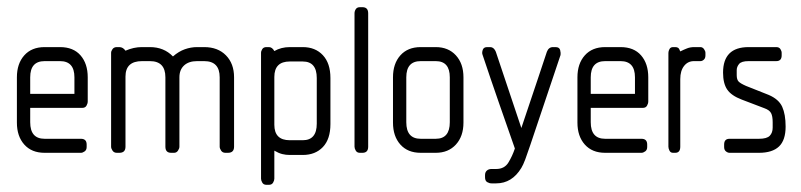

<svg xmlns="http://www.w3.org/2000/svg" viewBox="-20 -425 2229 534"><path d="M209 -125H64V-85Q64 -39 104 -39H205Q221 -39 221 -23V-16Q221 -8 215.5 -4Q210 0 205 0H104Q68 0 47.5 -23Q27 -46 27 -84V-210Q27 -248 47.5 -271Q68 -294 104 -294H147Q184 -294 204 -271Q224 -248 224 -210V-143Q224 -137 220.5 -131Q217 -125 209 -125ZM187 -210Q187 -255 147 -255H104Q64 -255 64 -210V-164H187Z M614 0H607Q599 0 595 -6Q591 -12 591 -17V-210Q591 -255 548 -255H528Q505 -255 492 -243Q479 -231 479 -210V-17Q479 -12 475 -6Q471 0 464 0H456Q440 0 440 -17V-210Q440 -255 397 -255H375Q329 -255 329 -212V-17Q329 0 312 0H305Q297 0 293 -6Q289 -12 289 -17V-278Q289 -283 293 -288.5Q297 -294 305 -294H312Q322 -294 329 -284Q352 -294 374 -294H397Q436 -294 461 -268Q477 -282 494 -288Q511 -294 528 -294H548Q586 -294 608.5 -271Q631 -248 631 -210V-17Q631 0 614 0Z M822 6H786Q775 6 765 3.5Q755 1 743 -6V72Q743 77 739.5 83Q736 89 728 89H721Q713 89 709.5 83Q706 77 706 72V-278Q706 -283 709.5 -288.5Q713 -294 721 -294H728Q737 -294 743 -283Q762 -294 786 -294H822Q857 -294 878 -271.5Q899 -249 899 -208V-80Q899 -38 878 -16Q857 6 822 6ZM861 -208Q861 -254 822 -254H786Q743 -254 743 -211V-78Q743 -35 786 -35H822Q861 -35 861 -81Z M988 0H981Q973 0 969.5 -6Q966 -12 966 -17V-388Q966 -394 969.5 -399.5Q973 -405 981 -405H988Q1004 -405 1004 -388V-17Q1004 0 988 0Z M1192 0H1150Q1114 0 1093.5 -23Q1073 -46 1073 -84V-210Q1073 -248 1093.5 -271Q1114 -294 1150 -294H1192Q1227 -294 1248 -271Q1269 -248 1269 -210V-84Q1269 -46 1248 -23Q1227 0 1192 0ZM1231 -210Q1231 -255 1192 -255H1150Q1110 -255 1110 -210V-85Q1110 -39 1150 -39H1192Q1231 -39 1231 -85Z M1455 -22Q1447 2 1441 18Q1435 34 1430 42Q1404 85 1360 85H1347Q1341 85 1335 81.5Q1329 78 1329 68V62Q1329 54 1334 49.5Q1339 45 1347 45H1360Q1383 45 1394 27Q1405 9 1412 -12Q1392 -69 1368 -138Q1344 -207 1322 -273Q1320 -278 1322.5 -286Q1325 -294 1335 -294H1343Q1352 -294 1357 -285Q1359 -281 1359 -281L1430 -69L1476 -206L1501 -281Q1506 -294 1518 -294H1525Q1536 -294 1538 -285.5Q1540 -277 1539 -272Z M1768 -125H1623V-85Q1623 -39 1663 -39H1764Q1780 -39 1780 -23V-16Q1780 -8 1774.5 -4Q1769 0 1764 0H1663Q1627 0 1606.5 -23Q1586 -46 1586 -84V-210Q1586 -248 1606.5 -271Q1627 -294 1663 -294H1706Q1743 -294 1763 -271Q1783 -248 1783 -210V-143Q1783 -137 1779.5 -131Q1776 -125 1768 -125ZM1746 -210Q1746 -255 1706 -255H1663Q1623 -255 1623 -210V-164H1746Z M1928 -255H1910Q1893 -255 1882.5 -241.5Q1872 -228 1872 -205V-17Q1872 0 1858 0H1852Q1845 0 1842 -6Q1839 -12 1839 -17V-278Q1839 -283 1842 -288.5Q1845 -294 1852 -294H1858Q1863 -294 1866 -292Q1869 -290 1872 -282Q1882 -287 1891 -290.5Q1900 -294 1911 -294H1928Q1934 -294 1938 -288.5Q1942 -283 1942 -278V-271Q1942 -263 1937.5 -259Q1933 -255 1928 -255Z M2091 0H2009Q2004 0 1999 -4Q1994 -8 1994 -16V-23Q1994 -39 2009 -39H2091Q2113 -39 2121 -47.5Q2129 -56 2129 -70V-85Q2129 -102 2124.5 -110.5Q2120 -119 2106 -124L2043 -148Q2014 -159 2002.5 -176Q1991 -193 1991 -223Q1991 -294 2062 -294H2139Q2147 -294 2150.5 -288.5Q2154 -283 2154 -278V-271Q2154 -255 2139 -255H2062Q2042 -255 2035.5 -247Q2029 -239 2029 -230V-216Q2029 -204 2034 -198.5Q2039 -193 2055 -186L2118 -161Q2146 -149 2155.5 -128Q2165 -107 2165 -73Q2165 -35 2146.5 -17.5Q2128 0 2091 0Z"/></svg>

Font: Chathura
Style: Bold
Weight: 700
Designer: Appaji Ambarisha Darbha
Foundry: Aditya Fonts
Version: Version 1.001 2016